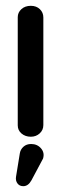

<svg xmlns="http://www.w3.org/2000/svg" viewBox="-20 -460 210 660"><path d="M86 10Q67 10 54 -1Q41 -12 41 -29V-401Q41 -417 53.5 -428.5Q66 -440 86 -440Q105 -440 117 -428.5Q129 -417 129 -400V-30Q129 -13 116.5 -1.5Q104 10 86 10ZM88 160Q77 180 60 180Q47 180 40 170.5Q33 161 35 148L48 68Q50 54 60.5 44.5Q71 35 87 35Q108 35 121 50Q134 65 128 85Z"/></svg>

Font: Dongle
Style: Bold
Weight: 700
Designer: Yanghee Ryu
Foundry: Yanghee Ryu
Version: Version 2.000